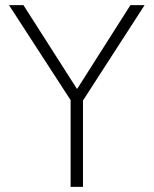

<svg xmlns="http://www.w3.org/2000/svg" viewBox="-20 -725 596 745"><path d="M254 0V-367L264 -321L15 -705H71L278 -381H280L486 -705H541L293 -321L302 -367V0Z"/></svg>

Font: Nunito Sans 7pt SemiCondensed ExtraLight
Style: Regular
Weight: 250
Width: 4
Designer: Vernon Adams
Foundry: Vernon Adams
Version: Version 3.101;gftools[0.9.27]